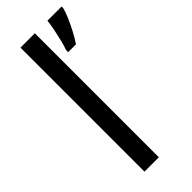

<svg xmlns="http://www.w3.org/2000/svg" viewBox="-248 -796 832 832"><g transform="rotate(-45 168.5 -380.0)"><path d="M173 0H85V-760H173ZM337 -751Q333 -733 321.5 -706Q310 -679 295 -650.5Q280 -622 265 -600H217V-612Q224 -631 230.5 -657.5Q237 -684 242.5 -711.5Q248 -739 250 -760H337Z"/></g></svg>

Font: Noto Sans Adlam Unjoined
Style: Regular
Weight: 400
Designer: Mark Jamra, Neil Patel
Foundry: JamraPatel LLC
Version: Version 3.001